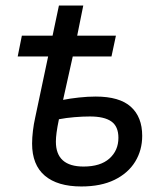

<svg xmlns="http://www.w3.org/2000/svg" viewBox="-20 -664 597 694"><path d="M274 10Q188 10 142 -29Q96 -68 96 -145Q96 -166 99 -191Q102 -216 107 -238L154 -460H44L59 -535H170L193 -644H281L259 -535H399L383 -460H243L208 -303Q233 -308 265 -311.5Q297 -315 326 -315Q412 -315 453 -278Q494 -241 494 -173Q494 -121 468.5 -79.5Q443 -38 394 -14Q345 10 274 10ZM282 -62Q343 -62 375.5 -91Q408 -120 408 -166Q408 -207 382.5 -225Q357 -243 305 -243Q279 -243 249 -240.5Q219 -238 193 -233Q187 -204 184.5 -185Q182 -166 182 -152Q182 -62 282 -62Z"/></svg>

Font: Manna Sans
Style: Italic
Weight: 400
Italic angle: -12°
Designer: Monotype Design Team
Foundry: Monotype Imaging Inc.
Version: Version 2.001.1; ttfautohint (v1.8.2)